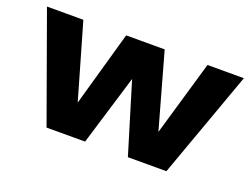

<svg xmlns="http://www.w3.org/2000/svg" viewBox="-83 -671 1106 843"><g transform="rotate(20 470.0 -250.0)"><path d="M930 -500 750 0H570L470 -329L370 0H190L10 -500H180L281 -150L380 -500H560L658 -150L760 -500Z"/></g></svg>

Font: Goli Bold
Style: Regular
Weight: 700
Designer: jaikishan Patel
Foundry: MagicType
Version: Version 1.000